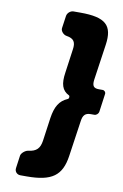

<svg xmlns="http://www.w3.org/2000/svg" viewBox="-95 -797 626 978"><g transform="rotate(10 217.5 -308.5)"><path d="M419 -375H400C373 -375 364 -386 368 -418L395 -604C410 -707 370 -743 240 -743H204C188 -743 172 -729 170 -713L161 -650C158 -634 175 -616 191 -614C230 -608 240 -589 234 -551L217 -429C208 -370 218 -336 255 -318C261 -315 259 -301 253 -299C210 -281 191 -247 182 -188L165 -67C159 -28 143 -9 99 -4C85 -2 65 14 63 28L54 93C51 111 64 126 82 126H115C245 126 295 89 310 -14L337 -199C341 -231 354 -243 381 -243H400C410 -243 420 -252 422 -262L435 -356C437 -366 429 -375 419 -375Z"/></g></svg>

Font: Trueno
Style: RoundBdIt
Weight: 700
Designer: Julieta Ulanovsky, Jasper
Foundry: Julieta Ulanovsky, Cannot Into Space Fonts
Version: Version 3.001